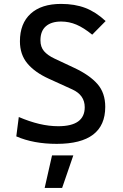

<svg xmlns="http://www.w3.org/2000/svg" viewBox="-20 -723 626 978"><path d="M269 9.8Q150.9 9.8 63 -28.3L75.7 -127Q129.4 -104 179.4 -92Q229.5 -80.1 276.9 -80.1Q411.6 -80.1 411.6 -176.8Q411.6 -238.8 348.1 -267.6L228 -322.3Q157.2 -354.5 119.4 -399.9Q81.5 -445.3 81.5 -512.7Q81.5 -603.5 136.2 -653.3Q190.9 -703.1 291 -703.1Q360.8 -703.1 414.6 -682.6Q468.3 -662.1 518.1 -615.7L449.7 -546.4Q406.7 -581.5 369.4 -597.4Q332 -613.3 291.5 -613.3Q241.2 -613.3 213.6 -589.1Q186 -564.9 186 -517.6Q186 -483.9 204.1 -462.6Q222.2 -441.4 257.3 -424.8L358.9 -377Q436 -340.8 476.1 -295.4Q516.1 -250 516.1 -178.7Q516.1 9.8 269 9.8ZM207.5 234.4 245.1 68.4H353.5L296.4 234.4Z"/></svg>

Font: Caskaydia Cove
Style: Regular
Weight: 400
Monospace: yes
Designer: Aaron Bell
Foundry: Saja Typeworks
Version: Version 4.300; ttfautohint (v1.8.3)